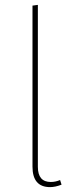

<svg xmlns="http://www.w3.org/2000/svg" viewBox="-20 -756 316 786"><path d="M135 -736V-73Q135 -11 188 -11Q207 -11 226 -19L232 0Q206 10 185 10Q113 10 113 -74V-733Z"/></svg>

Font: FiraSans
Style: Regular
Weight: 150
Designer: Carrois Corporate & Edenspiekermann AG
Foundry: Carrois Corporate GbR & Edenspiekermann AG
Version: Version 3.106;PS 003.106;hotconv 1.0.70;makeotf.lib2.5.58329